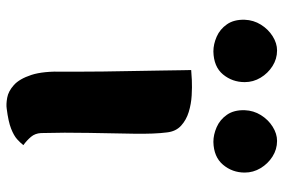

<svg xmlns="http://www.w3.org/2000/svg" viewBox="-160 -704 869 588"><g transform="rotate(90 274.0 -409.5)"><path d="M231 -725Q231 -687 207.5 -658.5Q184 -630 137 -629Q115 -629 92 -639Q69 -649 54 -670.5Q39 -692 40 -725Q41 -752 55 -774.5Q69 -797 90.5 -810.5Q112 -824 134 -824Q160 -824 182 -810Q204 -796 217.5 -773.5Q231 -751 231 -725ZM508 -725Q508 -687 484 -658.5Q460 -630 414 -629Q392 -629 369 -639Q346 -649 331 -670.5Q316 -692 317 -725Q318 -752 332 -774.5Q346 -797 367.5 -810.5Q389 -824 411 -824Q437 -824 459 -810Q481 -796 494.5 -773.5Q508 -751 508 -725ZM387 -101Q388 -83 398.5 -70.5Q409 -58 424 -47Q417 -38 406 -28Q395 -18 373.5 -9.5Q352 -1 312 4Q299 6 279 2.5Q259 -1 240 -18Q221 -35 209 -71.5Q197 -108 199 -172Q199 -183 199 -215Q199 -247 198.5 -291Q198 -335 197 -382Q196 -429 195.5 -469.5Q195 -510 194.5 -535.5Q194 -561 194 -561Q203 -562 224.5 -563Q246 -564 272 -562.5Q298 -561 322.5 -553.5Q347 -546 364.5 -530Q382 -514 385 -487Q390 -449 389 -385.5Q388 -322 386.5 -247.5Q385 -173 387 -101Z"/></g></svg>

Font: Potta One
Style: Regular
Weight: 400
Designer: 108,108go
Foundry: Font Zone 108
Version: Version 1.000